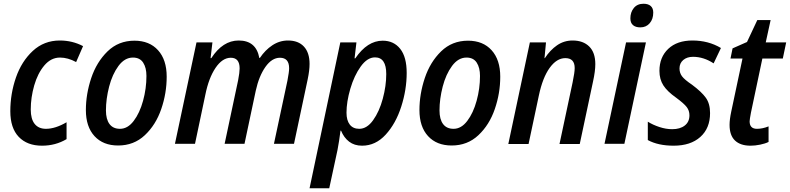

<svg xmlns="http://www.w3.org/2000/svg" viewBox="-20 -767 4213 1024"><path d="M35 -174Q35 -267 65 -353.5Q95 -440 155 -495.5Q215 -551 299 -551Q366 -551 423 -521L386 -436Q342 -460 300 -460Q252 -460 216.5 -418Q181 -376 162.5 -311.5Q144 -247 144 -183Q144 -132 165 -106Q186 -80 225 -80Q275 -80 335 -115V-25Q276 10 204 10Q125 10 80 -37Q35 -84 35 -174Z M438 -180Q438 -265 466.5 -350.5Q495 -436 553.5 -493Q612 -550 697 -550Q777 -550 823 -499Q869 -448 869 -358Q869 -270 840 -185.5Q811 -101 752.5 -46Q694 9 610 9Q530 9 484 -41Q438 -91 438 -180ZM761 -362Q761 -406 743.5 -433Q726 -460 689 -460Q645 -460 612 -415.5Q579 -371 562 -305Q545 -239 545 -178Q545 -131 564 -105.5Q583 -80 620 -80Q661 -80 693 -122Q725 -164 743 -229.5Q761 -295 761 -362Z M1028 -541H1113L1103 -457H1107Q1168 -551 1253 -551Q1346 -551 1363 -458H1366Q1394 -500 1432.5 -525.5Q1471 -551 1516 -551Q1571 -551 1601 -518.5Q1631 -486 1631 -426Q1631 -392 1621 -344L1548 0H1441L1513 -337Q1522 -384 1522 -403Q1522 -459 1473 -459Q1430 -459 1395.5 -410Q1361 -361 1344 -283L1284 0H1178L1250 -339Q1258 -381 1258 -402Q1258 -459 1211 -459Q1166 -459 1129.5 -405Q1093 -351 1075 -261L1020 0H913Z M1795 -541H1881L1871 -456H1875Q1939 -550 2021 -550Q2080 -550 2114.5 -506.5Q2149 -463 2149 -378Q2149 -289 2120 -198.5Q2091 -108 2037 -49Q1983 10 1911 10Q1870 10 1842 -11.5Q1814 -33 1799 -70H1796Q1789 -14 1780 33L1736 237H1631ZM2040 -372Q2040 -461 1980 -461Q1939 -461 1904 -412.5Q1869 -364 1848.5 -294Q1828 -224 1828 -166Q1828 -125 1845.5 -102.5Q1863 -80 1896 -80Q1937 -80 1970 -126Q2003 -172 2021.5 -240.5Q2040 -309 2040 -372Z M2217 -180Q2217 -265 2245.5 -350.5Q2274 -436 2332.5 -493Q2391 -550 2476 -550Q2556 -550 2602 -499Q2648 -448 2648 -358Q2648 -270 2619 -185.5Q2590 -101 2531.5 -46Q2473 9 2389 9Q2309 9 2263 -41Q2217 -91 2217 -180ZM2540 -362Q2540 -406 2522.5 -433Q2505 -460 2468 -460Q2424 -460 2391 -415.5Q2358 -371 2341 -305Q2324 -239 2324 -178Q2324 -131 2343 -105.5Q2362 -80 2399 -80Q2440 -80 2472 -122Q2504 -164 2522 -229.5Q2540 -295 2540 -362Z M2806 -541H2892L2884 -457H2886Q2914 -500 2951 -525.5Q2988 -551 3034 -551Q3090 -551 3122.5 -519Q3155 -487 3155 -425Q3155 -388 3143 -333L3072 1H2964L3034 -328Q3045 -381 3045 -404Q3045 -457 2995 -457Q2949 -457 2911.5 -405Q2874 -353 2854 -258L2799 1H2691Z M3342 -669Q3342 -702 3360.5 -724.5Q3379 -747 3412 -747Q3437 -747 3450.5 -735Q3464 -723 3464 -700Q3464 -665 3445 -643Q3426 -621 3395 -621Q3370 -621 3356 -633Q3342 -645 3342 -669ZM3319 -541H3425L3310 0H3204Z M3435 -20V-118Q3462 -101 3497 -89.5Q3532 -78 3565 -78Q3607 -78 3632 -97.5Q3657 -117 3657 -152Q3657 -177 3642.5 -196Q3628 -215 3586 -246Q3539 -279 3518 -311.5Q3497 -344 3497 -389Q3497 -462 3544 -506.5Q3591 -551 3673 -551Q3758 -551 3825 -511L3786 -429Q3733 -464 3676 -464Q3644 -464 3624 -447Q3604 -430 3604 -402Q3604 -378 3617.5 -360Q3631 -342 3671 -315Q3722 -277 3744.5 -245.5Q3767 -214 3767 -164Q3767 -83 3715 -36.5Q3663 10 3573 10Q3490 10 3435 -20Z M3871 -101Q3871 -130 3880 -172L3940 -455H3876L3887 -509L3964 -543L4019 -660H4090L4064 -541H4173L4155 -455H4046L3985 -166Q3978 -129 3978 -120Q3978 -80 4017 -80Q4047 -80 4079 -93V-10Q4061 -1 4034 4.5Q4007 10 3983 10Q3929 10 3900 -17.5Q3871 -45 3871 -101Z"/></svg>

Font: Noto Sans UI NarrowMedium
Style: Italic
Weight: 500
Width: 4
Italic angle: -12°
Designer: Monotype Design Team
Foundry: Monotype Imaging Inc.
Version: Version 1.001